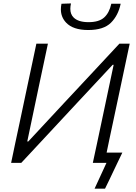

<svg xmlns="http://www.w3.org/2000/svg" viewBox="-20 -974 816 1148"><path d="M507.5 -794.5Q416.5 -794.5 375 -839Q344 -872 344 -918Q344 -934 347.5 -951.5L404.5 -953.5Q400.5 -936 400.5 -921.5Q400.5 -889 420 -869.5Q448 -841.5 509.5 -841.5Q571.5 -841.5 602.5 -869.2Q633.5 -897 645.5 -951.5H701.5Q687 -881.5 643.2 -838Q599.5 -794.5 507.5 -794.5ZM46.5 0Q59 -59 70.5 -115Q82.5 -170.5 96.5 -236.5L146.5 -473Q161 -540.5 173 -597Q184.5 -653 197.5 -713H266.5Q254 -653.5 242 -597.5Q230 -541 215.5 -473L143 -128H149L361 -356Q441.5 -442 524.5 -531Q607 -620 694 -713H755.5Q743 -654.5 731 -597.5Q719 -540.5 704.5 -472.5L654.5 -237Q644 -188 635 -145.8Q626 -103.5 617.5 -61.5H711.5Q698 -33.5 684.8 -6Q671.5 21.5 659 48Q646.5 74.5 633.8 101Q621 127.5 608 154H545.5L616.5 0H535Q548 -60 559.8 -115.2Q571.5 -170.5 585.5 -236.5L659.5 -586.5H653.5L437 -354.5Q339 -249 259.8 -164Q180.5 -79 107 0Z"/></svg>

Font: Heraclito Light
Style: Italic
Weight: 300
Italic angle: -12°
Designer: Kostas Bartsokas (font) & Cristiano Sobral (main changes)
Foundry: Kostas Bartsokas (font) & Cristiano Sobral (main changes)
Version: Version 1.00;July 8, 2020;FontCreator 13.0.0.2655 64-bit